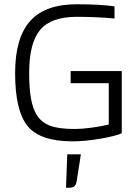

<svg xmlns="http://www.w3.org/2000/svg" viewBox="-20 -657 643 902"><path d="M491 -266H312V-323H552V-31Q524 -18 452 -5.5Q380 7 321 7Q168 7 109.5 -65Q51 -137 51 -314Q51 -479 121.5 -558Q192 -637 341 -637Q393 -637 440 -634.5Q487 -632 518 -627V-570Q478 -574 431.5 -576Q385 -578 341 -578Q220 -578 168.5 -516.5Q117 -455 117 -314Q117 -242 125.5 -194.5Q134 -147 152 -118Q174 -82 215 -66.5Q256 -51 331 -51Q364 -51 409 -57Q454 -63 491 -72ZM360 68 340 196Q337 211 329 218Q321 225 308 225H290L296 68Z"/></svg>

Font: Blinker Light
Style: Regular
Weight: 300
Designer: Juergen Huber
Foundry: supertype
Version: Version 1.017;hotconv 1.0.117;makeotfexe 2.5.65602